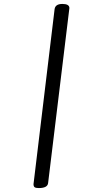

<svg xmlns="http://www.w3.org/2000/svg" viewBox="-20 -916 522 974"><path d="M177 38Q162 38 156 34Q150 30 150 18L257 -870Q261 -896 296.5 -896Q332 -896 332 -875L224 13Q221 38 177 38Z"/></svg>

Font: Kite One
Style: Regular
Weight: 400
Designer: Eduardo Rodriguez Tunni
Foundry: Eduardo Rodriguez Tunni
Version: Version 1.001